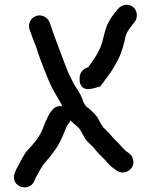

<svg xmlns="http://www.w3.org/2000/svg" viewBox="-20 -737 647 822"><path d="M321 -407V-399C319 -376 332 -358 350 -356C370 -353 396 -364 409 -367C423 -384 428 -394 443 -412C459 -433 472 -457 485 -481C501 -511 511 -550 519 -586C526 -606 538 -618 549 -634L556 -642C572 -663 568 -692 550 -707C530 -723 500 -718 486 -699L478 -691C467 -677 456 -662 447 -646C431 -620 425 -581 415 -548C403 -511 378 -477 357 -449C339 -444 322 -428 321 -407ZM107 -610 113 -593C120 -571 132 -546 139 -523L151 -487C165 -453 184 -398 201 -365C213 -340 228 -318 240 -296L247 -282C228 -285 213 -279 202 -264L195 -255C182 -235 170 -204 161 -181C146 -145 118 -115 93 -88C83 -75 69 -50 62 -34C54 -21 48 -11 43 5C27 46 70 77 105 61C120 54 125 43 131 28C131 27 131 27 132 26C146 2 158 -27 178 -47C192 -63 205 -80 218 -98C233 -120 242 -140 253 -165C257 -174 263 -194 269 -202L276 -211C278 -214 280 -218 281 -222C292 -210 303 -203 313 -193C324 -184 331 -166 338 -155C345 -139 359 -126 371 -115L381 -105C394 -87 410 -72 425 -57L433 -49C443 -35 456 -23 471 -13L480 -6C503 9 531 0 544 -19C559 -41 549 -70 531 -82L522 -88C508 -99 499 -112 486 -125C466 -142 451 -165 431 -183L422 -192C413 -204 405 -220 397 -235C385 -251 370 -265 355 -277C343 -284 338 -298 333 -312C326 -331 316 -347 306 -362C298 -373 290 -390 283 -404C266 -436 250 -486 236 -520C223 -553 211 -589 199 -622L193 -640C189 -651 181 -660 170 -666C135 -684 93 -651 107 -610Z"/></svg>

Font: Dictator
Style: Regular
Weight: 500
Version: Version MIL.1277